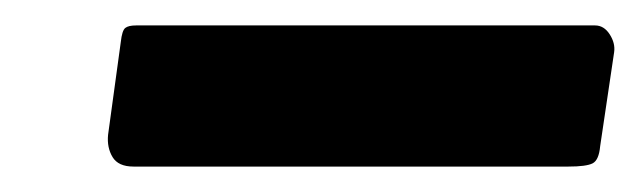

<svg xmlns="http://www.w3.org/2000/svg" viewBox="-20 -759 503 151"><path d="M452 -644Q451 -633 446 -630.5Q441 -628 427 -628H85Q73 -628 68.5 -635.5Q64 -643 65 -653L75 -726Q76 -735 78.5 -737Q81 -739 87 -739H448Q455 -739 459.5 -732Q464 -725 463 -718Z"/></svg>

Font: Libre Franklin Thin ExtraBold
Style: Italic
Weight: 800
Italic angle: -8°
Version: Version 2.000